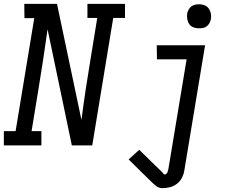

<svg xmlns="http://www.w3.org/2000/svg" viewBox="-30 -755 1250 997"><path d="M-10 0V-74H51L148 -661H97L96 -735H266L393 -132Q403 -210 414.5 -287Q426 -364 439 -441L475 -662H424V-735H619V-662H558L449 0H343L217 -603Q206 -525 194.5 -448Q183 -371 170 -294L134 -74H185V0ZM814 222Q796 222 782.5 212Q769 202 757 190L638 73L693 23L813 140Q814 141 815 142.5Q816 144 817 145Q818 147 820.5 149Q823 151 826 151Q831 151 834.5 147Q838 143 840 138Q842 133 843 128.5Q844 124 845 119L939 -447H785L784 -520H1035L927 131Q924 150 914.5 168.5Q905 187 888.5 199.5Q872 212 852.5 217Q833 222 814 222ZM1003 -608Q988 -608 974.5 -613Q961 -618 953 -629.5Q945 -641 942.5 -655.5Q940 -670 942 -685Q944 -695 949.5 -705Q955 -715 963.5 -721.5Q972 -728 982.5 -730.5Q993 -733 1004 -733Q1019 -733 1032.5 -727.5Q1046 -722 1054 -710.5Q1062 -699 1065 -684.5Q1068 -670 1065 -655Q1063 -645 1057.5 -635Q1052 -625 1043.5 -618.5Q1035 -612 1024.5 -610Q1014 -608 1003 -608Z"/></svg>

Font: Iosevka Plex Etoile
Style: Italic
Weight: 400
Italic angle: -9°
Designer: Belleve Invis
Foundry: Belleve Invis
Version: Version 25.1.1; ttfautohint (v1.8.4)